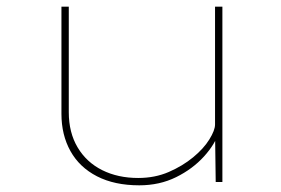

<svg xmlns="http://www.w3.org/2000/svg" viewBox="-20 -545 843 575"><path d="M397 10Q323 10 270.5 -17Q218 -44 191 -92.5Q164 -141 164 -204V-525H186V-209Q186 -148 212.5 -103.5Q239 -59 286 -35.5Q333 -12 394 -12Q444 -12 485.5 -30Q527 -48 558.5 -74Q590 -100 607 -127.5Q624 -155 624 -172V-525H646V0H626L624 -150L637 -153Q625 -114 591 -76.5Q557 -39 507.5 -14.5Q458 10 397 10Z"/></svg>

Font: Lexend Peta Thin
Style: Regular
Weight: 250
Version: Version 1.007